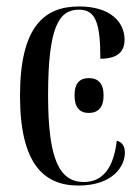

<svg xmlns="http://www.w3.org/2000/svg" viewBox="-20 -565 424 595"><path d="M223 10C330 10 367 -50 367 -92C367 -110 360 -124 342 -129C332 -44 298 -1 240 -1C165 -1 129 -69 129 -269C129 -480 162 -535 224 -535C275 -535 291 -498 291 -383C348 -383 366 -408 366 -442C366 -496 323 -545 225 -545C116 -545 42 -481 42 -268C42 -57 116 10 223 10ZM255 -215C283 -215 301 -231 301 -269C301 -308 283 -323 255 -323C228 -323 211 -308 211 -269C211 -231 228 -215 255 -215Z"/></svg>

Font: Noto Serif Display ExtraCondensed
Style: Regular
Weight: 400
Width: 2
Designer: Monotype Design Team
Foundry: Monotype Imaging Inc.
Version: Version 2.009